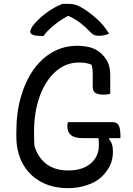

<svg xmlns="http://www.w3.org/2000/svg" viewBox="-20 -958 690 998"><path d="M333 -323H565Q588 -323 597 -306.5Q606 -290 606 -250V-240H549L546 -235Q567 -214 567 -170Q567 -127 550.5 -95Q534 -63 507 -38Q479 -11 431.5 4.5Q384 20 336 20Q251 20 190 -14.5Q129 -49 97 -109.5Q65 -170 65 -247V-274Q65 -372 88.5 -454Q112 -536 154 -595.5Q196 -655 254 -687.5Q312 -720 381 -720Q422 -720 454 -710Q486 -700 508 -678Q531 -656 542 -630Q553 -604 553 -566V-471Q540 -466 519 -466Q490 -466 476 -475Q462 -484 462 -506Q462 -549 462 -574.5Q462 -600 457 -621Q442 -628 425 -630.5Q408 -633 390 -633Q322 -633 269 -586Q216 -539 186.5 -457.5Q157 -376 157 -274V-261Q157 -245 157.5 -229Q158 -213 159 -199Q178 -138 222 -105Q266 -72 335 -72Q409 -72 451.5 -108.5Q494 -145 494 -203Q494 -224 492 -240H410Q367 -240 348.5 -256Q330 -272 330 -303Q330 -308 331 -314Q332 -320 333 -323ZM305 -938H337Q355 -938 371.5 -933.5Q388 -929 416 -912Q449 -891 484.5 -859Q520 -827 547 -783Q524 -772 493 -772Q477 -772 466.5 -777.5Q456 -783 445 -796Q424 -818 400 -837Q376 -856 337 -875H333Q286 -849 255 -822.5Q224 -796 206 -771H200Q165 -771 151 -777Q137 -783 137 -793Q137 -799 143 -811.5Q149 -824 164 -840Q191 -870 227.5 -896Q264 -922 305 -938Z"/></svg>

Font: Recursive Sn Csl St
Style: Regular
Weight: 400
Version: Version 1.079;hotconv 1.0.112;makeotfexe 2.5.65598; ttfautoh